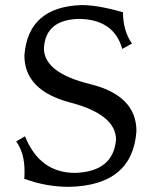

<svg xmlns="http://www.w3.org/2000/svg" viewBox="-20 -723 599 753"><path d="M251 9.8Q160.2 9.8 75.2 -22Q76.2 -33.2 76.2 -53.2Q76.2 -122.6 43.5 -168.5L78.1 -188.5Q135.7 -44.9 274.9 -44.9Q423.8 -49.8 435.1 -174.8Q435.1 -273.9 255.4 -321Q75.7 -368.2 75.7 -505.4Q89.8 -696.3 299.8 -703.1Q364.7 -703.1 462.4 -674.8Q462.4 -602.1 497.6 -552.2L459.5 -531.2Q426.8 -647 290 -648.9Q158.2 -646 152.3 -533.7Q152.3 -437.5 333.7 -393.1Q515.1 -348.6 515.1 -208.5Q500 4.4 251 9.8Z"/></svg>

Font: Kelvinch
Style: Regular
Weight: 400
Designer: Paul James MIller
Foundry: High-Logic / Made with FontCreator
Version: Version 3.30 September 23, 2016